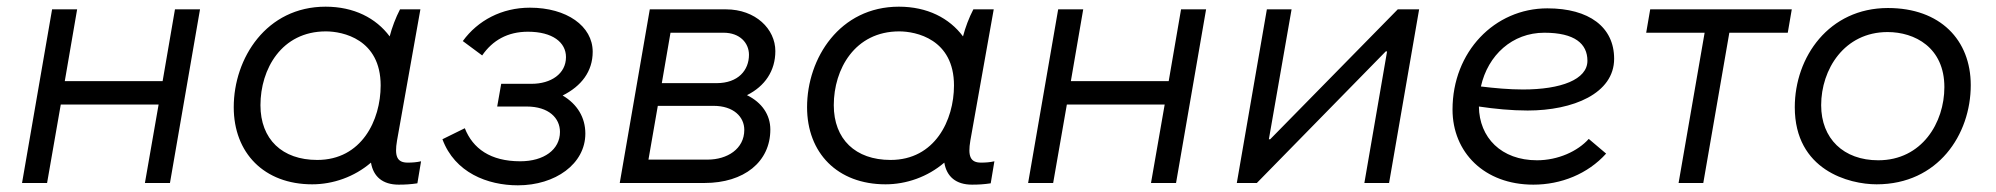

<svg xmlns="http://www.w3.org/2000/svg" viewBox="-20 -548 5977 575"><path d="M504 -520 467 -305H174L211 -520H136L46 0H121L162 -235H455L414 0H489L579 -520Z M1174 5C1194 5 1210 4 1230 1L1241 -65C1228 -62 1215 -61 1201 -61C1169 -61 1161 -80 1169 -127L1239 -520H1178C1165 -495 1154 -466 1147 -439C1106 -494 1040 -528 955 -528C778 -528 680 -374 680 -227C680 -90 771 4 915 4C977 4 1041 -18 1091 -61C1098 -19 1126 5 1174 5ZM956 -454C1006 -454 1120 -431 1120 -292C1120 -188 1063 -69 930 -69C825 -69 760 -131 760 -233C760 -341 823 -454 956 -454Z M1531 7C1643 7 1733 -57 1733 -148C1733 -196 1709 -236 1665 -262C1721 -290 1755 -334 1755 -393C1755 -470 1677 -525 1567 -525C1483 -525 1411 -487 1366 -425L1424 -382C1455 -427 1500 -453 1561 -453C1635 -453 1675 -421 1675 -377C1675 -327 1630 -297 1572 -297H1481L1469 -229H1557C1624 -229 1657 -194 1657 -153C1657 -100 1609 -65 1538 -65C1449 -65 1396 -103 1372 -164L1305 -131C1342 -31 1440 7 1531 7Z M1836 0H2090C2208 0 2287 -63 2287 -160C2287 -204 2262 -241 2217 -263C2271 -290 2302 -336 2302 -395C2302 -461 2243 -520 2154 -520H1926ZM1922 -70 1950 -231H2117C2177 -231 2209 -198 2209 -159C2209 -102 2158 -70 2099 -70ZM1962 -299 1988 -450H2147C2196 -450 2223 -419 2223 -384C2223 -338 2191 -299 2126 -299Z M2891 5C2911 5 2927 4 2947 1L2958 -65C2945 -62 2932 -61 2918 -61C2886 -61 2878 -80 2886 -127L2956 -520H2895C2882 -495 2871 -466 2864 -439C2823 -494 2757 -528 2672 -528C2495 -528 2397 -374 2397 -227C2397 -90 2488 4 2632 4C2694 4 2758 -18 2808 -61C2815 -19 2843 5 2891 5ZM2673 -454C2723 -454 2837 -431 2837 -292C2837 -188 2780 -69 2647 -69C2542 -69 2477 -131 2477 -233C2477 -341 2540 -454 2673 -454Z M3517 -520 3480 -305H3187L3224 -520H3149L3059 0H3134L3175 -235H3468L3427 0H3502L3592 -520Z M3684 0H3744L4130 -394H4134L4066 0H4140L4230 -520H4166L3784 -131H3780L3848 -520H3774Z M4572 5C4655 5 4735 -27 4790 -88L4738 -132C4705 -95 4646 -68 4583 -68C4476 -68 4410 -136 4409 -229C4456 -222 4506 -217 4555 -217C4691 -217 4814 -268 4814 -372C4814 -467 4739 -523 4614 -523C4456 -523 4330 -393 4330 -220C4330 -92 4425 5 4572 5ZM4415 -289C4436 -383 4509 -450 4605 -450C4696 -450 4734 -417 4734 -366C4734 -310 4655 -280 4541 -280C4500 -280 4456 -284 4415 -289Z M4910 -450H5085L5007 0H5081L5159 -450H5334L5346 -520H4922Z M5600 4C5784 4 5882 -145 5882 -293C5882 -428 5791 -524 5634 -524C5457 -524 5355 -377 5355 -227C5355 -38 5518 4 5600 4ZM5605 -68C5501 -68 5434 -133 5434 -233C5434 -340 5503 -452 5633 -452C5714 -452 5803 -406 5803 -287C5803 -181 5736 -68 5605 -68Z"/></svg>

Font: Fixel Display 20240404
Style: Italic
Weight: 400
Italic angle: -10°
Designer: AlfaBravo + MacPaw
Foundry: Kyrylo Tkachov, Marchela Mozhyna, Serhii Makarenko, Maria Weinstein, Zakhar Kryvoshyya
Version: Version 1.211;Glyphs 3.2 (3225)